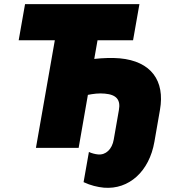

<svg xmlns="http://www.w3.org/2000/svg" viewBox="-20 -720 853 935"><path d="M155 0H363L408 -258C433 -263 462 -267 491 -264C548 -259 568 -233 559 -184L534 -41C526 7 495 36 457 32C444 31 425 26 413 20L387 167C421 183 455 191 486 194C608 204 707 115 732 -30L759 -185C784 -327 716 -422 563 -436C528 -439 482 -438 439 -433L455 -524H628L659 -700H102L71 -524H247Z"/></svg>

Font: Fixel Display 20240404 Black
Style: Italic
Weight: 900
Italic angle: -10°
Designer: AlfaBravo + MacPaw
Foundry: Kyrylo Tkachov, Marchela Mozhyna, Serhii Makarenko, Maria Weinstein, Zakhar Kryvoshyya
Version: Version 1.211;Glyphs 3.2 (3225)